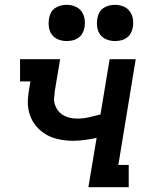

<svg xmlns="http://www.w3.org/2000/svg" viewBox="-20 -775 640 795"><path d="M346 0 380 -204Q356 -199 331 -195.5Q306 -192 281 -192Q259 -192 237.5 -195.5Q216 -199 196.5 -206Q177 -213 160 -225Q143 -237 130 -252.5Q117 -268 108.5 -287Q100 -306 97 -327.5Q94 -349 96 -371Q98 -393 102 -414L106 -438H63V-530H229L207 -399Q205 -384 204 -369Q203 -354 208 -340Q213 -326 222 -315Q231 -304 243.5 -297Q256 -290 270.5 -287Q285 -284 300 -284Q325 -284 348.5 -289.5Q372 -295 396 -301L434 -530H542L470 -92H513V0ZM456 -605Q438 -605 421.5 -611.5Q405 -618 395 -631.5Q385 -645 382.5 -662.5Q380 -680 383 -698Q385 -711 391 -722.5Q397 -734 408 -741.5Q419 -749 431.5 -752Q444 -755 456 -755Q474 -755 490.5 -748.5Q507 -742 517 -728.5Q527 -715 530 -697.5Q533 -680 530 -662Q528 -649 521.5 -637.5Q515 -626 504.5 -618.5Q494 -611 481.5 -608Q469 -605 456 -605ZM256 -605Q238 -605 221.5 -611.5Q205 -618 195 -631.5Q185 -645 182.5 -662.5Q180 -680 183 -698Q185 -711 191 -722.5Q197 -734 208 -741.5Q219 -749 231.5 -752Q244 -755 256 -755Q274 -755 290.5 -748.5Q307 -742 317 -728.5Q327 -715 330 -697.5Q333 -680 330 -662Q328 -649 321.5 -637.5Q315 -626 304.5 -618.5Q294 -611 281.5 -608Q269 -605 256 -605Z"/></svg>

Font: Iosevka Curly Slab SmBdEx
Style: Italic
Weight: 600
Width: 7
Italic angle: -9°
Monospace: yes
Designer: Belleve Invis
Foundry: Belleve Invis
Version: Version 11.1.0; ttfautohint (v1.8.3)